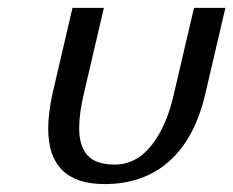

<svg xmlns="http://www.w3.org/2000/svg" viewBox="-20 -460 595 490"><path d="M245.1 -439.9 193.8 -220.2Q182.1 -170.4 182.1 -132.8Q182.1 -86.9 203.4 -63.5Q224.6 -40 272.9 -40Q327.6 -40 366.5 -88.9Q405.3 -137.7 423.8 -220.2L475.1 -439.9H555.2L503.9 -220.2Q477.1 -106 411.4 -48.1Q345.7 9.8 247.1 9.8Q103 9.8 103 -131.8Q103 -169.4 113.8 -220.2L165 -439.9Z"/></svg>

Font: Pfennig
Style: Italic
Weight: 500
Italic angle: -13°
Version: Version 20120410 ; ttfautohint (v0.8)